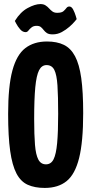

<svg xmlns="http://www.w3.org/2000/svg" viewBox="-20 -914 449 944"><path d="M200 10Q151 10 116.5 -5.5Q82 -21 61 -61Q40 -101 30 -172Q20 -243 20 -354Q20 -490 41 -567.5Q62 -645 104.5 -677.5Q147 -710 211 -710Q260 -710 294 -693.5Q328 -677 349 -637.5Q370 -598 379.5 -530Q389 -462 389 -358Q389 -217 369 -137Q349 -57 307.5 -23.5Q266 10 200 10ZM206 -106Q231 -106 243.5 -131Q256 -156 261 -211Q266 -266 266 -354Q266 -441 262.5 -494Q259 -547 247 -570.5Q235 -594 209 -594Q185 -594 172 -568.5Q159 -543 153.5 -485Q148 -427 148 -329Q148 -251 152 -202Q156 -153 168.5 -129.5Q181 -106 206 -106ZM239 -745Q220 -745 210.5 -751.5Q201 -758 195 -766Q189 -774 181.5 -780.5Q174 -787 160 -787Q145 -787 135.5 -779.5Q126 -772 120 -764Q114 -756 106 -756Q91 -756 79 -770Q67 -784 60 -797.5Q53 -811 53 -811Q80 -855 116 -874.5Q152 -894 179 -894Q194 -894 204 -887.5Q214 -881 221.5 -872.5Q229 -864 238 -857.5Q247 -851 261 -851Q283 -851 292 -859Q301 -867 306.5 -874.5Q312 -882 321 -882Q332 -882 340 -866.5Q348 -851 352.5 -835.5Q357 -820 357 -820Q357 -820 347.5 -808.5Q338 -797 321.5 -782.5Q305 -768 284 -756.5Q263 -745 239 -745Z"/></svg>

Font: Yanone Kaffeesatz
Style: Bold
Weight: 700
Designer: Yanone (Cyrillic: Daniel Pouzeot, Huerta Tipografica, and Cyreal)
Foundry: Yanone
Version: Version 2.003